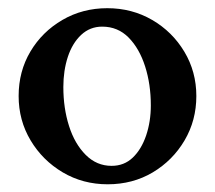

<svg xmlns="http://www.w3.org/2000/svg" viewBox="-20 -452 535 478"><path d="M248 6.8Q186.5 6.8 136.2 -22.9Q85.9 -52.7 56.2 -102.5Q26.4 -152.3 26.4 -212.9Q26.4 -274.4 55.7 -323.7Q85 -373 135.3 -402.3Q185.5 -431.6 247.1 -431.6Q308.6 -431.6 358.9 -402.3Q409.2 -373 439 -323.2Q468.8 -273.4 468.8 -212.9Q468.8 -152.3 439.5 -102.5Q410.2 -52.7 360.4 -22.9Q310.5 6.8 248 6.8ZM257.8 -39.1Q289.1 -39.1 310.5 -59.6Q332 -80.1 343.8 -114.7Q355.5 -149.4 355.5 -189.5Q355.5 -242.2 341.3 -286.6Q327.1 -331.1 300.3 -358.4Q273.4 -385.7 234.4 -385.7Q204.1 -385.7 182.1 -365.2Q160.2 -344.7 148.9 -310.5Q137.7 -276.4 137.7 -235.4Q137.7 -182.6 151.9 -138.2Q166 -93.8 193.4 -66.4Q220.7 -39.1 257.8 -39.1Z"/></svg>

Font: Crimson Text SemiBold
Style: Regular
Weight: 600
Designer: Sebastian Kosch
Foundry: Sebastian Kosch
Version: Version 1.100; ttfautohint (v1.8.4)